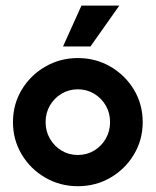

<svg xmlns="http://www.w3.org/2000/svg" viewBox="-20 -632 540 666"><path d="M250 13.9Q188.2 13.9 136.8 -16Q85.4 -45.8 55.2 -96.5Q25 -147.2 25 -208.3Q25 -270.1 55.2 -320.5Q85.4 -370.8 136.8 -400.7Q188.2 -430.6 250 -430.6Q312.5 -430.6 363.5 -400.7Q414.6 -370.8 444.8 -320.5Q475 -270.1 475 -208.3Q475 -147.2 444.8 -96.5Q414.6 -45.8 363.5 -16Q312.5 13.9 250 13.9ZM250 -94.4Q281.2 -94.4 306.6 -109.7Q331.9 -125 346.9 -151Q361.8 -177.1 361.8 -208.3Q361.8 -240.3 346.9 -266Q331.9 -291.7 306.6 -306.9Q281.2 -322.2 250 -322.2Q218.8 -322.2 193.4 -306.9Q168.1 -291.7 153.1 -266Q138.2 -240.3 138.2 -208.3Q138.2 -177.1 153.1 -151Q168.1 -125 193.4 -109.7Q218.8 -94.4 250 -94.4ZM198.6 -470.8 262.5 -612.5H393.8L293.8 -470.8Z"/></svg>

Font: co2trust
Style: Bold
Weight: 700
Designer: Kristian Moeller
Foundry: Dicotype
Version: Version 1.000